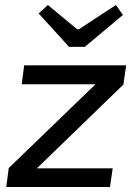

<svg xmlns="http://www.w3.org/2000/svg" viewBox="-20 -750 547 770"><path d="M364 -413 476 -412 127 -74 14 -75ZM432 -75 421 0H5L15 -75ZM486 -488 475 -412H67L77 -488ZM445 -730 473 -690 320 -562H257L135 -696L172 -730L289 -633H297Z"/></svg>

Font: Exo 2 Medium
Style: Italic
Weight: 500
Italic angle: -8°
Designer: Natanael Gama
Foundry: Natanael Gama
Version: Version 2.010